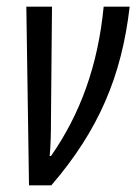

<svg xmlns="http://www.w3.org/2000/svg" viewBox="-20 -556 409 576"><path d="M67 0H134C276 -165 345 -328 369 -536H291C274 -360 221 -214 133 -88H129C132 -117 133 -157 133 -207L136 -536H59Z"/></svg>

Font: Noto Sans ExtraCondensed
Style: Italic
Weight: 400
Width: 2
Italic angle: -12°
Designer: Monotype Design Team
Foundry: Monotype Imaging Inc.
Version: Version 2.013